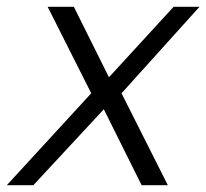

<svg xmlns="http://www.w3.org/2000/svg" viewBox="-50 -544 606 564"><path d="M167 -524 270 -317 460 -524H536L307 -270L443 0H366L255 -223L48 0H-30L218 -270L90 -524Z"/></svg>

Font: Gontserrat Light
Style: Italic
Weight: 300
Italic angle: -11.3°
Designer: Julieta Ulanovsky
Foundry: Julieta Ulanovsky
Version: Version 6.001